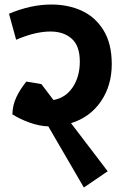

<svg xmlns="http://www.w3.org/2000/svg" viewBox="-20 -731 575 854"><path d="M295.9 -183.1 459 30.8 353 103 194.8 -168.9Q156.7 -169.9 112.3 -185.5Q67.9 -201.2 34.2 -223.1L35.2 -224.1Q36.1 -263.2 52.5 -298.1Q68.8 -333 97.2 -368.2L164.1 -356.9L217.8 -286.1Q272 -295.9 303.5 -343Q335 -390.1 335 -457Q335 -526.9 299.1 -558.8Q263.2 -590.8 204.1 -590.8Q137.2 -590.8 51.8 -554.2L20 -669.9Q117.2 -710.9 208 -710.9Q283.2 -710.9 343.5 -683.3Q403.8 -655.8 440.4 -596.4Q477.1 -537.1 477.1 -445.8Q477.1 -350.1 428.5 -279.5Q379.9 -209 295.9 -183.1Z"/></svg>

Font: Kadwa
Style: Bold
Weight: 700
Designer: Sol Matas
Foundry: Sol Matas
Version: Version 1.001;PS 001.000;hotconv 1.0.70;makeotf.lib2.5.58329